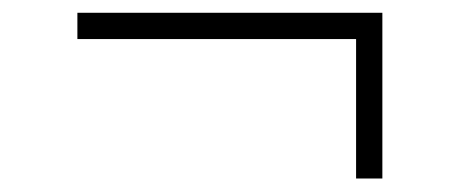

<svg xmlns="http://www.w3.org/2000/svg" viewBox="-20 -416 701 293"><path d="M563.5 -143.6H523.4V-356.4H98.1V-396.5H563.5Z"/></svg>

Font: Spartan MB Light
Style: Regular
Weight: 300
Designer: Matt Bailey, Mirko Velimirovic
Foundry: Matt Bailey
Version: Version 1.005